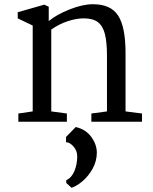

<svg xmlns="http://www.w3.org/2000/svg" viewBox="-20 -577 723 910"><path d="M64 0ZM135 -49V-456L64 -490V-519L190 -555L211 -545V-477Q248 -508 310 -532.5Q372 -557 421 -557Q505 -557 540 -503Q575 -449 575 -326V-49L653 -39V0H413V-39L487 -49V-312Q487 -376 477.5 -414.5Q468 -453 444.5 -471.5Q421 -490 377 -490Q342 -490 301 -476.5Q260 -463 223 -437V-49L297 -39V0H67V-39ZM439 145Q439 186 419.5 221.5Q400 257 372 281Q344 305 319 313L294 290V277Q320 265 333 233Q346 201 346 164Q346 137 328 117Q310 97 293 97V72L339 25Q386 36 412 71Q438 106 439 145Z"/></svg>

Font: Grenzecho Serif
Style: Serif-Regular
Weight: 400
Designer: Dan Reynolds
Foundry: Dan Reynolds
Version: Version 1.001; ttfautohint (v1.1) -l 5 -r 5 -G 72 -x 0 -D la